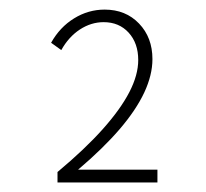

<svg xmlns="http://www.w3.org/2000/svg" viewBox="-20 -762 425 396"><path d="M304.7 -385.7H98.6V-407.2Q155.3 -454.6 191.9 -495.6Q228.5 -536.6 246.8 -572Q265.1 -607.4 265.1 -638.2Q265.1 -672.9 245.4 -694.6Q225.6 -716.3 193.8 -716.3Q168 -716.3 144.8 -701.2Q121.6 -686 106.4 -658.7L85.4 -673.8Q103.5 -706.1 132.8 -724.1Q162.1 -742.2 195.8 -742.2Q239.3 -742.2 266.8 -713.4Q294.4 -684.6 294.4 -640.1Q294.4 -607.4 277.6 -571.3Q260.7 -535.2 226.8 -495.6Q192.9 -456.1 141.1 -412.1H304.7Z"/></svg>

Font: Kumbh Sans ExtraLight
Style: Regular
Weight: 250
Version: Version 1.005